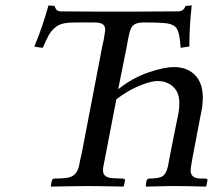

<svg xmlns="http://www.w3.org/2000/svg" viewBox="-20 -689 800 710"><path d="M363.8 -81.1Q360.8 -67.9 360.8 -60.1Q360.8 -44.4 371.3 -37.1Q381.8 -29.8 404.8 -29.8Q413.6 -28.8 433.1 -28.8Q436 -28.8 439.9 -26.9Q443.4 -25.4 441.9 -21Q439.5 -6.3 438 -2Q437.5 -1.5 437 -0.5Q436.5 0.5 436 1Q433.6 1 409.2 0.5Q384.8 0 353.5 -0.5Q322.3 -1 303.2 -1Q279.8 -1 224.6 0L169.9 1L168 -1Q168.5 -2.4 168.9 -6.3Q169.4 -10.3 170.2 -14.2Q170.9 -18.1 171.9 -21Q173.3 -25.4 174.8 -26.9Q180.7 -28.8 184.1 -28.8Q202.1 -28.8 210.9 -29.8Q239.3 -30.3 252.9 -41.3Q266.6 -52.2 272 -74.2Q274.4 -88.9 282.2 -122.1L357.9 -516.1Q364.7 -543.9 367.2 -564.9Q369.1 -574.7 369.1 -580.1Q368.7 -594.2 358.9 -600.1Q349.1 -606 328.1 -606H264.2Q233.4 -606 215.1 -602.3Q196.8 -598.6 182.6 -586.2Q168.5 -573.7 160.2 -558.8Q151.9 -543.9 138.2 -512.2Q117.2 -514.2 106.9 -517.1Q136.7 -586.9 159.2 -668.9Q163.1 -668.9 170.7 -668Q178.2 -667 182.1 -667Q182.1 -665 184.1 -661.1Q189 -647 204.1 -647Q227.1 -647 274.9 -646.5Q322.8 -646 346.2 -646H466.8Q495.6 -646 553.7 -646.5Q611.8 -647 639.2 -647Q659.2 -647 666 -667Q669.9 -667 677.7 -668Q685.5 -668.9 689 -668.9Q680.2 -592.8 680.2 -517.1Q675.3 -516.1 664.1 -514.6Q652.8 -513.2 647.9 -512.2Q645 -567.9 632.3 -585.2Q619.6 -602.5 582 -604Q560.1 -606 516.1 -606H512.2Q486.8 -606 474.9 -597.2Q462.9 -588.4 458 -564Q453.6 -546.9 448.2 -514.2L417 -358.9Q468.8 -400.4 527.6 -420.7Q586.4 -440.9 623 -440.9Q672.9 -440.9 701.7 -410.9Q730.5 -380.9 730 -325.2Q730 -317.4 728 -294.9Q727.5 -292.5 726.6 -287.4Q725.6 -282.2 725.1 -279.8L694.8 -121.1Q692.4 -110.4 689.5 -92.5Q686.5 -74.7 686 -70.8Q686 -68.4 685.5 -64.2Q685.1 -60.1 685.1 -58.1Q685.1 -30.3 719.2 -28.8H737.8Q742.2 -28.8 746.1 -26.9Q748 -24.4 747.1 -21Q746.6 -18.1 745.1 -11.5Q743.7 -4.9 743.2 -2L742.2 -1Q741.2 0.5 740.2 1Q738.8 1 719.5 0.5Q700.2 0 674.3 -0.5Q648.4 -1 630.9 -1H613.8Q535.6 1 521 1L519 -1Q519 -2.9 519.5 -6.3Q520 -9.8 520.8 -14.2Q521.5 -18.6 522 -21Q522.5 -22 523.4 -23.4Q524.4 -24.9 524.9 -25.6Q525.4 -26.4 525.9 -26.9Q529.8 -28.8 533.2 -28.8Q566.4 -28.8 580.3 -36.9Q594.2 -44.9 601.1 -74.2Q607.9 -108.4 609.9 -121.1L640.1 -272Q643.1 -288.6 643.1 -303.2Q644.5 -345.2 621.3 -367.2Q598.1 -389.2 564.9 -389.2H557.1Q532.2 -387.2 491.9 -370.4Q451.7 -353.5 410.2 -321.8Z"/></svg>

Font: Common Serif News
Style: Italic
Weight: 450
Italic angle: -12°
Designer: Philipp H. Poll, Khaled Hosny
Foundry: Stefan Peev, Context Ltd.
Version: Version 1.026